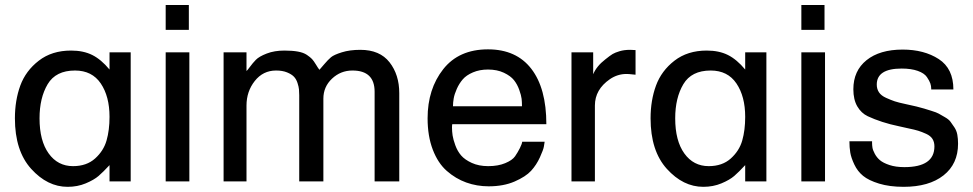

<svg xmlns="http://www.w3.org/2000/svg" viewBox="-20 -719 3858 761"><path d="M269.5 -60.5Q323.2 -60.5 356.9 -90.8Q390.6 -121.1 402.3 -162.1Q414.1 -203.1 414.1 -255.9Q414.1 -336.9 379.4 -388.2Q344.7 -439.5 277.3 -439.5Q201.2 -439.5 168.9 -385.3Q136.7 -331.1 136.7 -250Q136.7 -161.1 172.9 -110.8Q209 -60.5 269.5 -60.5ZM498 0H414.1V-64.5Q388.7 -37.1 370.6 -21.5Q352.5 -5.9 319.8 7.8Q287.1 21.5 248 21.5Q168 21.5 103.5 -49.8Q39.1 -121.1 39.1 -250Q39.1 -321.3 60.5 -379.9Q82 -438.5 133.8 -478.5Q185.5 -518.6 261.7 -518.6Q310.5 -518.6 345.7 -501Q380.9 -483.4 414.1 -443.4V-511.7H498Z M728.5 -600.6H636.7V-699.2H728.5ZM730.5 0H636.7V-511.7H730.5Z M1562.5 0H1464.8V-353.5V-355.5Q1464.8 -439.5 1377 -439.5Q1330.1 -439.5 1295.9 -407.2Q1261.7 -375 1261.7 -328.1V0H1166V-334Q1166 -335 1166 -337.4Q1166 -339.8 1166 -341.8Q1166 -354.5 1165 -364.7Q1164.1 -375 1159.2 -390.1Q1154.3 -405.3 1145 -415Q1135.7 -424.8 1117.7 -432.1Q1099.6 -439.5 1074.2 -439.5Q1022.5 -439.5 989.7 -397.9Q957 -356.4 957 -300.8V0H866.2V-511.7H957V-437.5Q960 -439.5 970.7 -454.1Q981.4 -468.8 994.1 -481.9Q1006.8 -495.1 1037.1 -506.8Q1067.4 -518.6 1107.4 -518.6Q1138.7 -518.6 1160.6 -514.6Q1182.6 -510.7 1196.3 -501.5Q1210 -492.2 1216.8 -484.9Q1223.6 -477.5 1232.4 -462.9Q1241.2 -448.2 1246.1 -442.4Q1249 -445.3 1264.6 -463.9Q1280.3 -482.4 1292 -492.2Q1303.7 -502 1335 -511.7Q1366.2 -521.5 1408.2 -521.5Q1485.4 -521.5 1523.9 -472.2Q1562.5 -422.9 1562.5 -349.6Z M1775.4 -297.9H2048.8Q2048.8 -299.8 2048.8 -302.7Q2048.8 -314.5 2047.4 -327.6Q2045.9 -340.8 2038.1 -362.8Q2030.3 -384.8 2017.1 -401.4Q2003.9 -418 1977.1 -430.7Q1950.2 -443.4 1914.1 -443.4Q1880.9 -443.4 1854.5 -432.1Q1828.1 -420.9 1814 -404.3Q1799.8 -387.7 1790.5 -366.7Q1781.2 -345.7 1778.3 -329.1Q1775.4 -312.5 1775.4 -297.9ZM2049.8 -157.2H2138.7Q2137.7 -150.4 2135.7 -138.2Q2133.8 -126 2120.1 -95.7Q2106.4 -65.4 2085 -42Q2063.5 -18.6 2019.5 0.5Q1975.6 19.5 1917 19.5Q1870.1 19.5 1828.1 4.4Q1786.1 -10.7 1751 -41.5Q1715.8 -72.3 1695.3 -126Q1674.8 -179.7 1674.8 -250Q1674.8 -366.2 1736.8 -444.8Q1798.8 -523.4 1914.1 -523.4Q2026.4 -523.4 2085.9 -446.3Q2145.5 -369.1 2145.5 -226.6H1772.5Q1771.5 -221.7 1771.5 -213.9Q1771.5 -198.2 1773.9 -182.1Q1776.4 -166 1784.7 -143.1Q1793 -120.1 1807.6 -103Q1822.3 -85.9 1850.1 -73.2Q1877.9 -60.5 1915 -60.5Q1954.1 -60.5 1982.4 -72.3Q2010.7 -84 2021.5 -99.6Q2032.2 -115.2 2040.5 -131.8Q2048.8 -148.4 2049.8 -157.2Z M2337.9 0H2245.1V-511.7H2331.1V-424.8Q2344.7 -457 2378.9 -483.4Q2398.4 -499 2408.2 -504.9Q2418 -510.7 2436 -516.1Q2454.1 -521.5 2477.5 -521.5Q2487.3 -521.5 2499 -520.5V-422.9Q2496.1 -422.9 2484.4 -424.3Q2472.7 -425.8 2462.9 -425.8Q2427.7 -425.8 2397.5 -405.3Q2337.9 -364.3 2337.9 -300.8Z M2789.1 -60.5Q2842.8 -60.5 2876.5 -90.8Q2910.2 -121.1 2921.9 -162.1Q2933.6 -203.1 2933.6 -255.9Q2933.6 -336.9 2898.9 -388.2Q2864.3 -439.5 2796.9 -439.5Q2720.7 -439.5 2688.5 -385.3Q2656.2 -331.1 2656.2 -250Q2656.2 -161.1 2692.4 -110.8Q2728.5 -60.5 2789.1 -60.5ZM3017.6 0H2933.6V-64.5Q2908.2 -37.1 2890.1 -21.5Q2872.1 -5.9 2839.4 7.8Q2806.6 21.5 2767.6 21.5Q2687.5 21.5 2623 -49.8Q2558.6 -121.1 2558.6 -250Q2558.6 -321.3 2580.1 -379.9Q2601.6 -438.5 2653.3 -478.5Q2705.1 -518.6 2781.2 -518.6Q2830.1 -518.6 2865.2 -501Q2900.4 -483.4 2933.6 -443.4V-511.7H3017.6Z M3248 -600.6H3156.2V-699.2H3248ZM3250 0H3156.2V-511.7H3250Z M3777.3 -149.4Q3777.3 -69.3 3719.7 -23.9Q3662.1 21.5 3561.5 21.5Q3505.9 21.5 3464.4 8.8Q3422.9 -3.9 3400.9 -22Q3378.9 -40 3366.2 -66.9Q3353.5 -93.8 3350.1 -114.3Q3346.7 -134.8 3346.7 -159.2H3436.5Q3436.5 -157.2 3436.5 -152.3Q3436.5 -143.6 3438 -133.8Q3439.5 -124 3447.3 -109.4Q3455.1 -94.7 3467.8 -84Q3480.5 -73.2 3505.4 -64.9Q3530.3 -56.6 3564.5 -56.6Q3683.6 -56.6 3683.6 -138.7Q3683.6 -156.2 3675.8 -168.5Q3668 -180.7 3650.9 -188.5Q3633.8 -196.3 3619.6 -200.7Q3605.5 -205.1 3579.6 -210.4Q3553.7 -215.8 3542 -218.8Q3508.8 -225.6 3477.1 -235.8Q3445.3 -246.1 3419.4 -258.3Q3393.6 -270.5 3377.9 -297.4Q3362.3 -324.2 3362.3 -365.2Q3362.3 -438.5 3414.6 -480.5Q3466.8 -522.5 3557.6 -522.5Q3642.6 -522.5 3700.7 -484.9Q3758.8 -447.3 3758.8 -364.3H3670.9Q3670.9 -366.2 3670.9 -368.2Q3670.9 -377.9 3667.5 -388.2Q3664.1 -398.4 3653.8 -413.6Q3643.6 -428.7 3617.7 -438Q3591.8 -447.3 3553.7 -447.3Q3455.1 -447.3 3455.1 -383.8Q3455.1 -366.2 3463.9 -353Q3472.7 -339.8 3492.2 -331.1Q3511.7 -322.3 3526.4 -317.4Q3541 -312.5 3570.8 -306.2Q3600.6 -299.8 3612.3 -296.9Q3635.7 -291 3643.1 -288.6Q3650.4 -286.1 3671.4 -279.8Q3692.4 -273.4 3700.7 -268.6Q3709 -263.7 3724.6 -254.9Q3740.2 -246.1 3747.1 -236.8Q3753.9 -227.5 3762.7 -214.4Q3771.5 -201.2 3774.4 -185.1Q3777.3 -168.9 3777.3 -149.4Z"/></svg>

Font: Druckschrift BY WOK
Style: Medium
Weight: 400
Version: Version 001.000